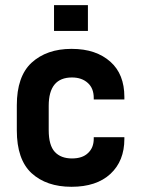

<svg xmlns="http://www.w3.org/2000/svg" viewBox="-20 -715 545 741"><path d="M101.6 -46.9Q44.9 -99.6 44.9 -211.9V-308.6Q44.9 -419.9 101.6 -472.7Q160.2 -526.4 255.9 -526.4Q304.7 -526.4 341.8 -513.7Q378.9 -501 406.2 -476.6Q460 -428.7 460 -340.8V-331.1H341.8V-336.9Q341.8 -374 319.3 -394.5Q295.9 -416 257.8 -416Q168 -416 168 -306.6V-212.9Q168 -154.3 191.4 -128.9Q214.8 -103.5 257.8 -103.5Q297.9 -103.5 319.3 -124Q341.8 -144.5 341.8 -179.7V-185.5H460V-178.7Q460 -93.8 406.2 -43.9Q352.5 5.9 255.9 5.9Q159.2 5.9 101.6 -46.9ZM188.5 -695.3H319.3V-595.7H188.5Z"/></svg>

Font: DINish
Style: Bold
Weight: 700
Designer: Bert Driehuis
Foundry: Playbeing
Version: Version 3.008; git-95204e4c-release